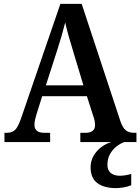

<svg xmlns="http://www.w3.org/2000/svg" viewBox="-20 -734 725 992"><path d="M3 0V-48H16Q42 -48 57.5 -62.5Q73 -77 89 -123L292 -714H402L602 -108Q614 -73 630.5 -60.5Q647 -48 672 -48H685V0H395V-48H425Q445 -48 458 -57.5Q471 -67 471 -88Q471 -99 468.5 -111.5Q466 -124 462 -134L429 -237H198L169 -145Q165 -133 161.5 -117.5Q158 -102 158 -90Q158 -48 207 -48H239V0ZM217 -293H411L358 -469Q346 -508 335 -546.5Q324 -585 317 -618Q309 -586 298.5 -549.5Q288 -513 276 -476ZM581 238Q518 238 483 212Q448 186 448 130Q448 98 463.5 71Q479 44 504 25.5Q529 7 556 0H622Q602 7 582 22.5Q562 38 548.5 62Q535 86 535 117Q535 147 553 160.5Q571 174 599 174Q624 174 658 165V223Q643 230 619.5 234Q596 238 581 238Z"/></svg>

Font: Noto Serif Tamil SemiCondensed SemiBold
Style: Regular
Weight: 600
Width: 4
Designer: Indian Type Foundry, Tom Grace, and the Monotype Design Team
Foundry: Monotype Imaging Inc.
Version: Version 2.004; ttfautohint (v1.8.4.7-5d5b)